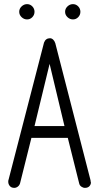

<svg xmlns="http://www.w3.org/2000/svg" viewBox="-20 -911 480 929"><path d="M418 -39Q418 -36 418.5 -34.5Q419 -33 419 -31Q419 -29 420 -29Q420 -18 412.5 -10Q405 -2 391 -2Q382 -2 373.5 -8Q365 -14 363 -24L308 -244H132L77 -24Q74 -14 66 -8Q58 -2 49 -2Q35 -2 27.5 -11Q20 -20 20 -31V-36L193 -705Q201 -726 222 -726Q230 -726 237 -719.5Q244 -713 247 -703V-704ZM292 -301 220 -602 147 -301ZM84.5 -828Q73 -839 73 -854Q73 -869 84.5 -880Q96 -891 111 -891Q126 -891 136.5 -880Q147 -869 147 -854Q147 -839 136.5 -828Q126 -817 111 -817Q96 -817 84.5 -828ZM306.5 -828Q295 -839 295 -854Q295 -869 306.5 -880Q318 -891 333 -891Q348 -891 358.5 -880Q369 -869 369 -854Q369 -839 358.5 -828Q348 -817 333 -817Q318 -817 306.5 -828Z"/></svg>

Font: VDS
Style: Thin
Weight: 100
Width: 0
Designer: artmaker
Foundry: artmaker
Version: Version 1.000 2012 initial release